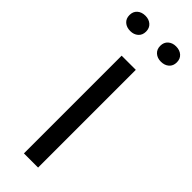

<svg xmlns="http://www.w3.org/2000/svg" viewBox="-262 -711 728 728"><g transform="rotate(45 102.0 -347.5)"><path d="M63 0V-524H139V0ZM184 -613Q165 -613 152.5 -624Q140 -635 140 -654Q140 -673 152.5 -684Q165 -695 184 -695Q204 -695 216.5 -684Q229 -673 229 -654Q229 -635 216.5 -624Q204 -613 184 -613ZM20 -613Q0 -613 -12.5 -624Q-25 -635 -25 -654Q-25 -673 -12.5 -684Q0 -695 20 -695Q39 -695 51.5 -684Q64 -673 64 -654Q64 -635 51.5 -624Q39 -613 20 -613Z"/></g></svg>

Font: Mona Sans SemiCondensed
Style: Regular
Weight: 400
Width: 4
Designer: Deni Anggara
Foundry: GitHub
Version: Version 2.000